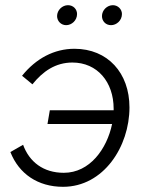

<svg xmlns="http://www.w3.org/2000/svg" viewBox="-20 -713 574 740"><path d="M223 7C379 7 479 -148 479 -299C479 -432 395 -525 267 -525C189 -525 119 -488 65 -421L105 -388C145 -438 194 -472 259 -472C355 -472 418 -397 418 -294V-288H172L163 -235H412C392 -139 326 -47 226 -47C147 -47 93 -89 69 -155L20 -127C53 -43 126 7 223 7ZM235 -616C256 -616 277 -634 277 -659C277 -677 263 -693 242 -693C220 -693 200 -674 200 -651C200 -632 215 -616 235 -616ZM408 -616C429 -616 450 -634 450 -659C450 -677 435 -693 415 -693C393 -693 373 -674 373 -651C373 -632 387 -616 408 -616Z"/></svg>

Font: Fixel Text 20240404 Light
Style: Italic
Weight: 300
Width: 4
Italic angle: -10°
Designer: AlfaBravo + MacPaw
Foundry: Kyrylo Tkachov, Marchela Mozhyna, Serhii Makarenko, Maria Weinstein, Zakhar Kryvoshyya
Version: Version 1.211;Glyphs 3.2 (3225)